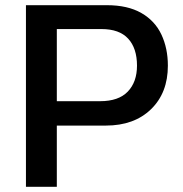

<svg xmlns="http://www.w3.org/2000/svg" viewBox="-20 -723 705 740"><path d="M627 -470Q627 -365 562 -302Q497 -239 388 -239H199V-3H80V-703H392Q472 -703 524.5 -673Q577 -643 602 -590Q627 -537 627 -470ZM508 -470Q508 -537 474 -574Q440 -611 371 -611H199V-333H366Q437 -333 472.5 -370Q508 -407 508 -470Z"/></svg>

Font: Kanit Cyrillic
Style: Regular
Weight: 400
Designer: Katatrad Team, Sasha Pavljenko
Foundry: CadsonDemak, Pavljenko + Design
Version: Version 1.002;Fontself Maker 3.5.7